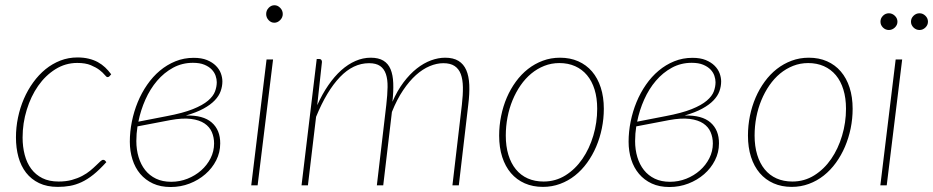

<svg xmlns="http://www.w3.org/2000/svg" viewBox="-20 -726 3654 752"><path d="M396.5 -91Q369.5 -61 345.8 -42Q322 -23 299.2 -12.5Q276.5 -2 254 2Q231.5 6 206.5 6Q164 6 133.2 -8.8Q102.5 -23.5 82.2 -49.5Q62 -75.5 52.2 -111Q42.5 -146.5 42.5 -188Q42.5 -227 50.5 -265.5Q58.5 -304 73.5 -338.8Q88.5 -373.5 110 -403.2Q131.5 -433 158.2 -454.8Q185 -476.5 216.5 -488.8Q248 -501 283.5 -501Q307.5 -501 327.2 -496.2Q347 -491.5 363 -482.8Q379 -474 391.8 -462Q404.5 -450 415.5 -435L408.5 -427Q405.5 -424 401 -424Q397 -424 390 -432.8Q383 -441.5 369.8 -451.8Q356.5 -462 335.5 -470.8Q314.5 -479.5 282.5 -479.5Q236.5 -479.5 197.2 -455Q158 -430.5 129.5 -389.8Q101 -349 84.8 -296.2Q68.5 -243.5 68.5 -187.5Q68.5 -151 76.8 -119.5Q85 -88 102.2 -64.8Q119.5 -41.5 146 -28.2Q172.5 -15 209.5 -15Q238.5 -15 261.2 -21.2Q284 -27.5 302 -37Q320 -46.5 333.2 -57.5Q346.5 -68.5 356.2 -78Q366 -87.5 372.8 -93.8Q379.5 -100 384 -100Q388.5 -100 391.5 -97L396.5 -91Z M518.5 -231Q514 -202.5 514 -173.5Q514 -140 522.8 -110.8Q531.5 -81.5 548.5 -60Q565.5 -38.5 591 -26.2Q616.5 -14 650.5 -14Q684 -14 714.2 -26Q744.5 -38 767.8 -58.5Q791 -79 804.8 -106.2Q818.5 -133.5 818.5 -164Q818.5 -188 809.8 -208.5Q801 -229 781 -242.5Q761 -256 728 -260.2Q695 -264.5 646.5 -255.5ZM632.5 -271Q696.5 -283 735.2 -298.5Q774 -314 794.8 -331.8Q815.5 -349.5 822.2 -368Q829 -386.5 829 -404Q829 -416 824.5 -429.2Q820 -442.5 809.2 -453.8Q798.5 -465 780.5 -472.5Q762.5 -480 735.5 -480Q693.5 -480 658 -460.8Q622.5 -441.5 595.2 -409.5Q568 -377.5 549.5 -336Q531 -294.5 522 -249.5ZM708 -273.5Q776 -275.5 809.5 -246Q843 -216.5 842.5 -164Q842.5 -129 826.8 -98Q811 -67 784.2 -43.8Q757.5 -20.5 722.5 -7Q687.5 6.5 648.5 6.5Q609 6.5 579.2 -7.2Q549.5 -21 529.2 -45Q509 -69 498.8 -101.5Q488.5 -134 488.5 -171Q488.5 -210 496.5 -249.8Q504.5 -289.5 519.5 -326Q534.5 -362.5 556.5 -394.2Q578.5 -426 606.2 -449.2Q634 -472.5 667.2 -486Q700.5 -499.5 738.5 -499.5Q769.5 -499.5 790.8 -490.8Q812 -482 825.5 -468.5Q839 -455 845 -438.8Q851 -422.5 851 -407Q851 -388 844.2 -369Q837.5 -350 821 -332.8Q804.5 -315.5 777 -300.5Q749.5 -285.5 708 -273.5Z M1049.5 -493 989 0H964L1024 -493ZM1087.5 -671Q1087.5 -657.5 1077.2 -647.2Q1067 -637 1054.5 -637Q1041.5 -637 1032 -647.2Q1022.5 -657.5 1022.5 -671Q1022.5 -685 1032.2 -695.2Q1042 -705.5 1055 -705.5Q1067.5 -705.5 1077.5 -695.2Q1087.5 -685 1087.5 -671Z M1161 0 1220.5 -495H1230.5Q1236 -495 1238.5 -491.5Q1241 -488 1241 -483.5L1222.5 -314Q1242 -357.5 1265.8 -392Q1289.5 -426.5 1316.2 -450.5Q1343 -474.5 1372.2 -487.2Q1401.5 -500 1432 -500Q1462.5 -500 1481.5 -488.5Q1500.5 -477 1509.8 -454.8Q1519 -432.5 1520.2 -400.5Q1521.5 -368.5 1517 -327.5Q1536 -371 1560.5 -403.5Q1585 -436 1612.2 -457.5Q1639.5 -479 1668 -489.5Q1696.5 -500 1723.5 -500Q1755.5 -500 1775.8 -487.5Q1796 -475 1806.2 -451.5Q1816.5 -428 1818 -393.8Q1819.5 -359.5 1814 -315.5L1777 0H1752L1789 -315.5Q1793.5 -354.5 1793 -384.8Q1792.5 -415 1784.8 -435.8Q1777 -456.5 1760.5 -467.5Q1744 -478.5 1716.5 -478.5Q1690.5 -478.5 1663 -467Q1635.5 -455.5 1609.2 -432Q1583 -408.5 1558.8 -372.5Q1534.5 -336.5 1515 -287.5L1481 0H1456L1493 -315.5Q1497.5 -354.5 1498 -384.8Q1498.5 -415 1491.5 -435.8Q1484.5 -456.5 1468.8 -467.5Q1453 -478.5 1425.5 -478.5Q1363.5 -478.5 1311.5 -424.2Q1259.5 -370 1218 -268.5L1186 0Z M2109 -15Q2156 -15 2194.8 -39.2Q2233.5 -63.5 2261 -103.5Q2288.5 -143.5 2303.8 -194.8Q2319 -246 2319 -300Q2319 -342 2308.8 -375.2Q2298.5 -408.5 2279.2 -431.5Q2260 -454.5 2232.5 -466.8Q2205 -479 2171 -479Q2139.5 -479 2111.8 -468Q2084 -457 2060.8 -437.8Q2037.5 -418.5 2019 -391.8Q2000.5 -365 1987.5 -333.5Q1974.5 -302 1967.8 -266.8Q1961 -231.5 1961 -195Q1961 -153 1971.2 -119.5Q1981.5 -86 2000.5 -62.8Q2019.5 -39.5 2047 -27.2Q2074.5 -15 2109 -15ZM2106.5 6Q2067 6 2035.2 -8Q2003.5 -22 1981.2 -48Q1959 -74 1947 -111.2Q1935 -148.5 1935 -195Q1935 -234 1942.8 -272Q1950.5 -310 1965 -343.8Q1979.5 -377.5 2000.5 -406.2Q2021.5 -435 2048 -455.8Q2074.5 -476.5 2106 -488.2Q2137.5 -500 2173.5 -500Q2213 -500 2244.8 -486Q2276.5 -472 2298.8 -446Q2321 -420 2333 -383Q2345 -346 2345 -300Q2345 -261 2337.2 -223.2Q2329.5 -185.5 2315 -151.5Q2300.5 -117.5 2279.5 -88.5Q2258.5 -59.5 2232 -38.5Q2205.5 -17.5 2173.8 -5.8Q2142 6 2106.5 6Z M2472 -231Q2467.5 -202.5 2467.5 -173.5Q2467.5 -140 2476.2 -110.8Q2485 -81.5 2502 -60Q2519 -38.5 2544.5 -26.2Q2570 -14 2604 -14Q2637.5 -14 2667.8 -26Q2698 -38 2721.2 -58.5Q2744.5 -79 2758.2 -106.2Q2772 -133.5 2772 -164Q2772 -188 2763.2 -208.5Q2754.5 -229 2734.5 -242.5Q2714.5 -256 2681.5 -260.2Q2648.5 -264.5 2600 -255.5ZM2586 -271Q2650 -283 2688.8 -298.5Q2727.5 -314 2748.2 -331.8Q2769 -349.5 2775.8 -368Q2782.5 -386.5 2782.5 -404Q2782.5 -416 2778 -429.2Q2773.5 -442.5 2762.8 -453.8Q2752 -465 2734 -472.5Q2716 -480 2689 -480Q2647 -480 2611.5 -460.8Q2576 -441.5 2548.8 -409.5Q2521.5 -377.5 2503 -336Q2484.5 -294.5 2475.5 -249.5ZM2661.5 -273.5Q2729.5 -275.5 2763 -246Q2796.5 -216.5 2796 -164Q2796 -129 2780.2 -98Q2764.5 -67 2737.8 -43.8Q2711 -20.5 2676 -7Q2641 6.5 2602 6.5Q2562.5 6.5 2532.8 -7.2Q2503 -21 2482.8 -45Q2462.5 -69 2452.2 -101.5Q2442 -134 2442 -171Q2442 -210 2450 -249.8Q2458 -289.5 2473 -326Q2488 -362.5 2510 -394.2Q2532 -426 2559.8 -449.2Q2587.5 -472.5 2620.8 -486Q2654 -499.5 2692 -499.5Q2723 -499.5 2744.2 -490.8Q2765.5 -482 2779 -468.5Q2792.5 -455 2798.5 -438.8Q2804.5 -422.5 2804.5 -407Q2804.5 -388 2797.8 -369Q2791 -350 2774.5 -332.8Q2758 -315.5 2730.5 -300.5Q2703 -285.5 2661.5 -273.5Z M3083.5 -15Q3130.5 -15 3169.2 -39.2Q3208 -63.5 3235.5 -103.5Q3263 -143.5 3278.2 -194.8Q3293.5 -246 3293.5 -300Q3293.5 -342 3283.2 -375.2Q3273 -408.5 3253.8 -431.5Q3234.5 -454.5 3207 -466.8Q3179.5 -479 3145.5 -479Q3114 -479 3086.2 -468Q3058.5 -457 3035.2 -437.8Q3012 -418.5 2993.5 -391.8Q2975 -365 2962 -333.5Q2949 -302 2942.2 -266.8Q2935.5 -231.5 2935.5 -195Q2935.5 -153 2945.8 -119.5Q2956 -86 2975 -62.8Q2994 -39.5 3021.5 -27.2Q3049 -15 3083.5 -15ZM3081 6Q3041.5 6 3009.8 -8Q2978 -22 2955.8 -48Q2933.5 -74 2921.5 -111.2Q2909.5 -148.5 2909.5 -195Q2909.5 -234 2917.2 -272Q2925 -310 2939.5 -343.8Q2954 -377.5 2975 -406.2Q2996 -435 3022.5 -455.8Q3049 -476.5 3080.5 -488.2Q3112 -500 3148 -500Q3187.5 -500 3219.2 -486Q3251 -472 3273.2 -446Q3295.5 -420 3307.5 -383Q3319.5 -346 3319.5 -300Q3319.5 -261 3311.8 -223.2Q3304 -185.5 3289.5 -151.5Q3275 -117.5 3254 -88.5Q3233 -59.5 3206.5 -38.5Q3180 -17.5 3148.2 -5.8Q3116.5 6 3081 6Z M3513.5 -493 3453 0H3428L3488 -493ZM3495 -641Q3495 -628 3484.8 -618.2Q3474.5 -608.5 3461.5 -608.5Q3448 -608.5 3438.2 -618.2Q3428.5 -628 3428.5 -641Q3428.5 -654.5 3438.2 -664.2Q3448 -674 3461.5 -674Q3474.5 -674 3484.8 -664.2Q3495 -654.5 3495 -641ZM3614.5 -641Q3614.5 -628 3604.5 -618.2Q3594.5 -608.5 3581.5 -608.5Q3568 -608.5 3558 -618.2Q3548 -628 3548 -641Q3548 -654.5 3558 -664.2Q3568 -674 3581.5 -674Q3594.5 -674 3604.5 -664.2Q3614.5 -654.5 3614.5 -641Z"/></svg>

Font: Lato ExtraLight
Style: Italic
Weight: 275
Italic angle: -7°
Designer: Lukasz Dziedzic with Adam Twardoch and Botio Nikoltchev
Foundry: tyPoland Lukasz Dziedzic
Version: Version 2.015; 2015-08-06; http://www.latofonts.com/